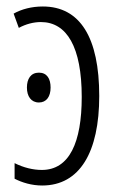

<svg xmlns="http://www.w3.org/2000/svg" viewBox="-20 -562 371 592"><path d="M112 -542C78 -542 47 -534 22 -520L38 -476C60 -488 84 -494 106 -494C186 -494 232 -417 232 -263C232 -123 194 -38 109 -38C82 -38 53 -45 25 -59V-11C48 1 78 10 110 10C226 10 286 -93 286 -266C286 -446 227 -542 112 -542ZM100 -338C75 -338 63 -319 63 -292C63 -265 76 -246 100 -246C123 -246 136 -264 136 -292C136 -319 125 -338 100 -338Z"/></svg>

Font: Noto Sans UI Condensed Light
Style: Regular
Weight: 300
Width: 3
Designer: Monotype Design Team
Foundry: Monotype Imaging Inc.
Version: Version 1.901